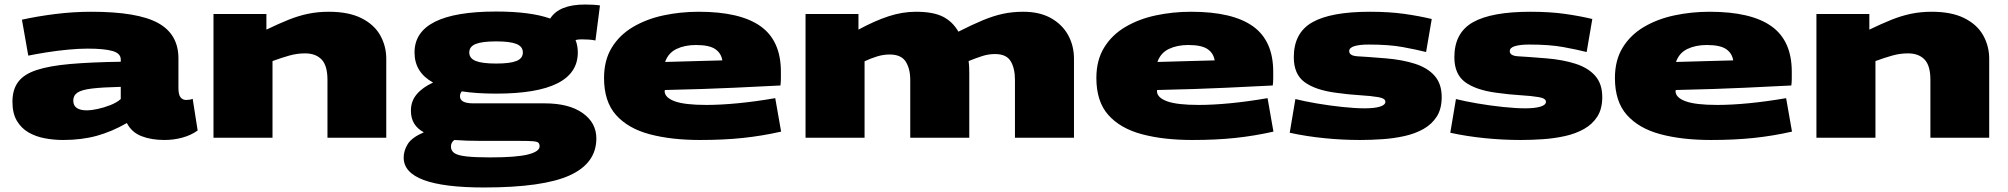

<svg xmlns="http://www.w3.org/2000/svg" viewBox="-20 -609 8880 849"><path d="M35 -159Q35 -213 60.5 -247Q86 -281 142.5 -299.5Q199 -318 290.5 -326Q382 -334 514 -336V-346Q514 -373 477.5 -383.5Q441 -394 367 -394Q329 -394 281 -389.5Q233 -385 186 -377.5Q139 -370 105 -363L77 -522Q145 -537 224.5 -547Q304 -557 384 -557Q588 -557 678.5 -507.5Q769 -458 769 -351V-220Q769 -190 778.5 -178.5Q788 -167 802 -167Q809 -167 817 -168Q825 -169 832 -172L854 -32Q825 -11 786.5 -0.5Q748 10 707 10Q649 10 605.5 -7Q562 -24 541 -65Q475 -27 408 -8.5Q341 10 259 10Q218 10 178 2.5Q138 -5 106 -23.5Q74 -42 54.5 -75Q35 -108 35 -159ZM304 -164Q304 -121 365 -121Q383 -121 411 -127Q439 -133 467.5 -144Q496 -155 514 -171V-225Q432 -223 386.5 -217.5Q341 -212 322.5 -199.5Q304 -187 304 -164Z M924 0V-547H1158V-478Q1212 -504 1255.5 -521.5Q1299 -539 1342 -548Q1385 -557 1434 -557Q1522 -557 1578.5 -528.5Q1635 -500 1661.5 -452.5Q1688 -405 1688 -349V0H1428V-256Q1428 -319 1402 -346Q1376 -373 1329 -373Q1294 -373 1260 -363.5Q1226 -354 1185 -339V0Z M2120 220Q1765 220 1765 88Q1765 57 1783 28Q1801 -1 1854 -24Q1826 -39 1811.5 -62.5Q1797 -86 1797 -120Q1797 -162 1823 -192.5Q1849 -223 1895 -244Q1813 -289 1813 -377Q1813 -558 2174 -558Q2325 -558 2413 -527Q2452 -589 2567 -589Q2607 -589 2633 -585L2613 -430Q2599 -433 2582.5 -434Q2566 -435 2552 -435Q2536 -435 2525 -432Q2535 -407 2535 -377Q2535 -195 2174 -195Q2087 -195 2022 -205Q2014 -196 2014 -183Q2014 -152 2073 -152H2388Q2496 -152 2556.5 -109Q2617 -66 2617 3Q2617 113 2499 166.5Q2381 220 2120 220ZM2174 -328Q2236 -328 2264 -339.5Q2292 -351 2292 -377Q2292 -403 2264 -414.5Q2236 -426 2174 -426Q2112 -426 2083.5 -414.5Q2055 -403 2055 -377Q2055 -351 2083.5 -339.5Q2112 -328 2174 -328ZM1974 39Q1974 57 1988.5 67.5Q2003 78 2041 82.5Q2079 87 2148 87Q2264 87 2315 74Q2366 61 2366 38Q2366 27 2360.5 22Q2355 17 2336.5 15.5Q2318 14 2279 14H2108Q2076 14 2046 13Q2016 12 1989 10Q1974 21 1974 39Z M3076 10Q2948 10 2852.5 -15.5Q2757 -41 2704 -100.5Q2651 -160 2651 -264Q2651 -343 2685.5 -399Q2720 -455 2779.5 -490Q2839 -525 2914 -541Q2989 -557 3070 -557Q3253 -557 3343 -493Q3433 -429 3433 -292Q3433 -280 3433 -262.5Q3433 -245 3431 -231Q3350 -227 3225 -221Q3100 -215 2920 -211Q2919 -209 2919 -205Q2920 -177 2964 -161Q3008 -145 3104 -145Q3166 -145 3243.5 -152.5Q3321 -160 3408 -175L3434 -27Q3350 -8 3265 1Q3180 10 3076 10ZM2921 -335Q2994 -337 3062.5 -339Q3131 -341 3174 -342Q3169 -374 3142.5 -392Q3116 -410 3057 -410Q3008 -410 2971.5 -392.5Q2935 -375 2921 -335Z M3542 0V-547H3776V-478Q3848 -517 3909 -537Q3970 -557 4030 -557Q4106 -557 4149 -535.5Q4192 -514 4218 -469Q4279 -500 4326 -519.5Q4373 -539 4415 -548Q4457 -557 4505 -557Q4577 -557 4627 -529Q4677 -501 4703 -454Q4729 -407 4729 -349V0H4468V-256Q4468 -307 4449 -338.5Q4430 -370 4380 -370Q4351 -370 4323 -361Q4295 -352 4263 -339Q4265 -325 4265.5 -311.5Q4266 -298 4266 -285V0H4005V-256Q4005 -305 3985 -336.5Q3965 -368 3914 -368Q3887 -368 3860 -360Q3833 -352 3803 -338V0Z M5253 10Q5125 10 5029.5 -15.5Q4934 -41 4881 -100.5Q4828 -160 4828 -264Q4828 -343 4862.5 -399Q4897 -455 4956.5 -490Q5016 -525 5091 -541Q5166 -557 5247 -557Q5430 -557 5520 -493Q5610 -429 5610 -292Q5610 -280 5610 -262.5Q5610 -245 5608 -231Q5527 -227 5402 -221Q5277 -215 5097 -211Q5096 -209 5096 -205Q5097 -177 5141 -161Q5185 -145 5281 -145Q5343 -145 5420.5 -152.5Q5498 -160 5585 -175L5611 -27Q5527 -8 5442 1Q5357 10 5253 10ZM5098 -335Q5171 -337 5239.5 -339Q5308 -341 5351 -342Q5346 -374 5319.5 -392Q5293 -410 5234 -410Q5185 -410 5148.5 -392.5Q5112 -375 5098 -335Z M5683 -22 5708 -171Q5748 -161 5803.5 -151.5Q5859 -142 5916 -136Q5973 -130 6015 -130Q6058 -130 6082 -137.5Q6106 -145 6106 -159Q6106 -174 6074.5 -179.5Q6043 -185 5992.5 -188Q5942 -191 5886 -199Q5796 -211 5748.5 -246Q5701 -281 5701 -356Q5701 -464 5783 -510.5Q5865 -557 6037 -557Q6124 -557 6190.5 -547.5Q6257 -538 6311 -525L6286 -379Q6242 -390 6182 -401Q6122 -412 6032 -412Q5992 -412 5969 -405Q5946 -398 5946 -383Q5946 -362 5984 -360Q6022 -358 6108 -351Q6181 -345 6237 -327Q6293 -309 6324 -273.5Q6355 -238 6355 -180Q6355 -128 6333.5 -94Q6312 -60 6275 -39Q6238 -18 6191 -7.5Q6144 3 6093 6.5Q6042 10 5994 10Q5916 10 5836 2Q5756 -6 5683 -22Z M6393 -22 6418 -171Q6458 -161 6513.5 -151.5Q6569 -142 6626 -136Q6683 -130 6725 -130Q6768 -130 6792 -137.5Q6816 -145 6816 -159Q6816 -174 6784.5 -179.5Q6753 -185 6702.5 -188Q6652 -191 6596 -199Q6506 -211 6458.5 -246Q6411 -281 6411 -356Q6411 -464 6493 -510.5Q6575 -557 6747 -557Q6834 -557 6900.5 -547.5Q6967 -538 7021 -525L6996 -379Q6952 -390 6892 -401Q6832 -412 6742 -412Q6702 -412 6679 -405Q6656 -398 6656 -383Q6656 -362 6694 -360Q6732 -358 6818 -351Q6891 -345 6947 -327Q7003 -309 7034 -273.5Q7065 -238 7065 -180Q7065 -128 7043.5 -94Q7022 -60 6985 -39Q6948 -18 6901 -7.5Q6854 3 6803 6.5Q6752 10 6704 10Q6626 10 6546 2Q6466 -6 6393 -22Z M7546 10Q7418 10 7322.5 -15.5Q7227 -41 7174 -100.5Q7121 -160 7121 -264Q7121 -343 7155.5 -399Q7190 -455 7249.5 -490Q7309 -525 7384 -541Q7459 -557 7540 -557Q7723 -557 7813 -493Q7903 -429 7903 -292Q7903 -280 7903 -262.5Q7903 -245 7901 -231Q7820 -227 7695 -221Q7570 -215 7390 -211Q7389 -209 7389 -205Q7390 -177 7434 -161Q7478 -145 7574 -145Q7636 -145 7713.5 -152.5Q7791 -160 7878 -175L7904 -27Q7820 -8 7735 1Q7650 10 7546 10ZM7391 -335Q7464 -337 7532.5 -339Q7601 -341 7644 -342Q7639 -374 7612.5 -392Q7586 -410 7527 -410Q7478 -410 7441.5 -392.5Q7405 -375 7391 -335Z M8012 0V-547H8246V-478Q8300 -504 8343.5 -521.5Q8387 -539 8430 -548Q8473 -557 8522 -557Q8610 -557 8666.5 -528.5Q8723 -500 8749.5 -452.5Q8776 -405 8776 -349V0H8516V-256Q8516 -319 8490 -346Q8464 -373 8417 -373Q8382 -373 8348 -363.5Q8314 -354 8273 -339V0Z"/></svg>

Font: Georama Extra Expanded ExtraBold
Style: Regular
Weight: 800
Width: 8
Designer: Jean-Baptiste Levee
Foundry: Production Type
Version: Version 1.000